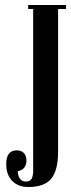

<svg xmlns="http://www.w3.org/2000/svg" viewBox="-20 -740 285 770"><path d="M51 -53Q86 -61 86 -96Q86 -116 75.5 -126.5Q65 -137 47 -137Q5 -137 5 -82Q5 -39 29 -14.5Q53 10 93 10Q159 10 186 -24Q213 -58 213 -132V-704H245V-720H93V-704H113V-57Q113 -35 107 -23.5Q101 -12 84 -12Q54 -12 51 -53Z"/></svg>

Font: FFF_Magyar-Nemzet Bold
Style: Regular
Weight: 700
Width: 2
Designer: bBox Type GmbH
Foundry: bBox Type GmbH
Version: Version 0.004